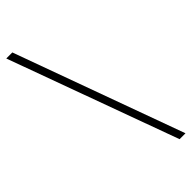

<svg xmlns="http://www.w3.org/2000/svg" viewBox="-262 -770 853 853"><g transform="rotate(-45 164.0 -344.0)"><path d="M291 55 0 -743H38L328 55Z"/></g></svg>

Font: Saira Thin Thin
Style: Regular
Weight: 250
Version: Version 1.101